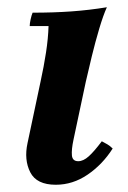

<svg xmlns="http://www.w3.org/2000/svg" viewBox="-20 -495 354 530"><path d="M134 15Q81 15 63.5 -19.5Q46 -54 56 -100L92 -270Q101 -311 107 -350Q113 -389 114 -423H62Q62 -430 64.5 -441.5Q67 -453 70 -460Q128 -460 177 -463.5Q226 -467 275 -475Q265 -453 254 -416Q243 -379 233.5 -340Q224 -301 217 -270L183 -110Q177 -82 178.5 -66Q180 -50 196 -50Q210 -50 225 -63.5Q240 -77 261 -105Q269 -101 276.5 -96.5Q284 -92 291 -85Q263 -41 222 -13Q181 15 134 15Z"/></svg>

Font: Poltawski Nowy
Style: Bold Italic
Weight: 700
Italic angle: -12°
Designer: Adam Pótawski, Mateusz Machalski, Borys Kosmynka, Ania Wieluska
Foundry: Capitalics.wtf
Version: Version 1.001;gftools[0.9.25]